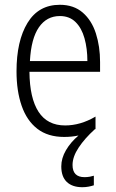

<svg xmlns="http://www.w3.org/2000/svg" viewBox="-20 -562 485 802"><path d="M283 127Q283 178 333 178Q345 178 355.5 176Q366 174 372 172V212Q363 215 350.5 217.5Q338 220 324 220Q282 220 259 198Q236 176 236 133Q236 99 255.5 65.5Q275 32 308 4Q280 10 248 10Q180 10 136 -24Q92 -58 70.5 -120Q49 -182 49 -264Q49 -391 95 -466.5Q141 -542 230 -542Q288 -542 325.5 -509.5Q363 -477 380.5 -422.5Q398 -368 398 -303V-262H103Q104 -152 141 -95Q178 -38 252 -38Q316 -38 379 -75V-23L376 -22Q334 16 308.5 54.5Q283 93 283 127ZM230 -495Q175 -495 142.5 -448Q110 -401 105 -307H345Q345 -359 333 -402Q321 -445 295.5 -470Q270 -495 230 -495Z"/></svg>

Font: Noto Sans Lao UI Cond Light
Style: Regular
Weight: 300
Width: 3
Designer: Monotype Design Team
Foundry: Monotype Imaging Inc.
Version: Version 2.000; ttfautohint (v1.8.4.7-5d5b)